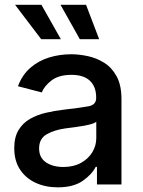

<svg xmlns="http://www.w3.org/2000/svg" viewBox="-20 -783 608 815"><path d="M225.1 12.2Q172.9 12.2 131.1 -7.1Q89.4 -26.4 64.9 -63.5Q40.5 -100.6 40.5 -154.3Q40.5 -200.7 58.6 -230.7Q76.7 -260.7 106.9 -278.1Q137.2 -295.4 174.6 -304.2Q211.9 -313 250.5 -317.4Q322.8 -325.7 355.5 -331.8Q388.2 -337.9 388.2 -366.7V-369.6Q388.2 -415 361.6 -440.2Q335 -465.3 283.7 -465.3Q230 -465.3 199.2 -441.9Q168.5 -418.5 157.2 -390.6L56.2 -417Q74.7 -465.8 109.4 -495.6Q144 -525.4 188.7 -539.1Q233.4 -552.7 282.2 -552.7Q314.9 -552.7 352.1 -544.9Q389.2 -537.1 421.9 -516.8Q454.6 -496.6 475.1 -459Q495.6 -421.4 495.6 -362.3V0H391.6V-74.7H386.2Q370.1 -42.5 330.8 -15.1Q291.5 12.2 225.1 12.2ZM249 -74.2Q292.5 -74.2 323.7 -91.6Q355 -108.9 371.8 -136.7Q388.7 -164.6 388.7 -196.8V-266.6Q380.9 -258.8 355.2 -253.2Q329.6 -247.6 301.3 -243.7Q272.9 -239.7 256.3 -237.8Q210.9 -231.4 178.5 -213.1Q146 -194.8 146 -152.8Q146 -113.8 175 -94Q204.1 -74.2 249 -74.2ZM154.8 -616.7 43.9 -762.7H155.8L238.3 -616.7ZM318.8 -616.7 236.8 -762.7H345.2L400.9 -616.7Z"/></svg>

Font: Inter Medium
Style: Regular
Weight: 500
Designer: Rasmus Andersson
Foundry: rsms
Version: Version 4.001;git-9221beed3